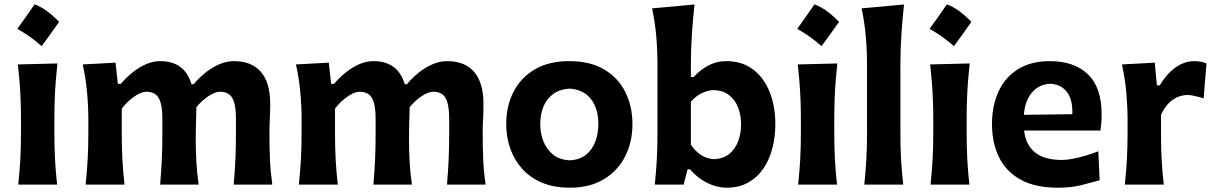

<svg xmlns="http://www.w3.org/2000/svg" viewBox="-20 -847 5576 881"><path d="M138.7 -827.2Q119.4 -799 99.8 -771Q80.3 -743 59.5 -714.5Q90.9 -697.2 118.7 -677.2Q146.5 -657.3 171.1 -635.2Q192.1 -663.7 212.1 -691.6Q232.1 -719.4 251.4 -746.8Q225 -773.9 196.9 -795Q168.7 -816 138.7 -827.2ZM63.8 0H242.1Q235.4 -59.3 232.5 -115.1Q229.5 -170.9 229.5 -239.5V-294.5Q229.5 -349.5 231.2 -393.5Q232.9 -437.4 236 -476.6Q239.1 -515.7 243.5 -555.9L62.1 -551.3Q66.5 -511.8 69.6 -473.3Q72.7 -434.8 74.5 -391.6Q76.3 -348.5 76.3 -294.5V-239.5Q76.3 -170.9 73.2 -115.1Q70 -59.3 63.8 0Z M1052.4 0H1229.5Q1221.2 -59.3 1218.7 -115.1Q1216.3 -170.9 1216.3 -239.5Q1216.3 -267.4 1218.1 -300.9Q1219.9 -334.3 1219.9 -370.2Q1219.9 -467.7 1177.1 -517.1Q1134.3 -566.5 1053.3 -566.5Q1019.4 -566.5 985.8 -551.9Q952.3 -537.4 922.3 -513.3Q892.4 -489.2 869 -460.8H858.5Q842.8 -514 806.8 -540.3Q770.7 -566.5 715.4 -566.5Q681.5 -566.5 648.2 -551.6Q615 -536.6 585.8 -512.8Q556.6 -488.9 534.3 -462.1H520.8L510.2 -559.5L359.5 -551.3Q374.1 -485.6 379.7 -421.3Q385.4 -357 385.4 -294.5V-239.5Q385.4 -170.9 382.2 -115.1Q379.1 -59.3 372.9 0H551.4Q544.7 -59.3 541.7 -114Q538.7 -168.8 538.7 -231.3V-348.3Q562 -379.7 594.6 -402.9Q627.2 -426 651.1 -426Q692.9 -426 708.9 -396Q725 -366.1 725 -305.5V-231.3Q725 -168.8 722.4 -114Q719.9 -59.3 714.8 0H891.6Q883.8 -53.8 881 -104.5Q878.1 -155.3 878.1 -216.2Q878.1 -236.2 878.7 -260.7Q879.2 -285.1 880 -309.9Q880.7 -334.6 881.2 -355.3Q905 -384.6 935.7 -405.3Q966.3 -426 989 -426Q1030.6 -426 1046.6 -396Q1062.6 -366.1 1062.6 -305.5V-231.3Q1062.6 -168.8 1060.1 -114Q1057.6 -59.3 1052.4 0Z M2031 0H2208Q2199.7 -59.3 2197.2 -115.1Q2194.8 -170.9 2194.8 -239.5Q2194.8 -267.4 2196.6 -300.9Q2198.4 -334.3 2198.4 -370.2Q2198.4 -467.7 2155.6 -517.1Q2112.9 -566.5 2031.8 -566.5Q1997.9 -566.5 1964.3 -551.9Q1930.8 -537.4 1900.8 -513.3Q1870.9 -489.2 1847.5 -460.8H1837Q1821.3 -514 1785.3 -540.3Q1749.2 -566.5 1693.9 -566.5Q1660 -566.5 1626.7 -551.6Q1593.5 -536.6 1564.3 -512.8Q1535.1 -488.9 1512.8 -462.1H1499.3L1488.7 -559.5L1338 -551.3Q1352.6 -485.6 1358.2 -421.3Q1363.9 -357 1363.9 -294.5V-239.5Q1363.9 -170.9 1360.7 -115.1Q1357.6 -59.3 1351.4 0H1530Q1523.3 -59.3 1520.2 -114Q1517.2 -168.8 1517.2 -231.3V-348.3Q1540.5 -379.7 1573.1 -402.9Q1605.7 -426 1629.6 -426Q1671.4 -426 1687.4 -396Q1703.5 -366.1 1703.5 -305.5V-231.3Q1703.5 -168.8 1701 -114Q1698.5 -59.3 1693.3 0H1870.1Q1862.3 -53.8 1859.5 -104.5Q1856.7 -155.3 1856.7 -216.2Q1856.7 -236.2 1857.2 -260.7Q1857.7 -285.1 1858.5 -309.9Q1859.2 -334.6 1859.7 -355.3Q1883.6 -384.6 1914.2 -405.3Q1944.8 -426 1967.5 -426Q2009.1 -426 2025.1 -396Q2041.1 -366.1 2041.1 -305.5V-231.3Q2041.1 -168.8 2038.6 -114Q2036.1 -59.3 2031 0Z M2594.2 -111.4Q2549.4 -113.4 2519.4 -136.5Q2489.4 -159.6 2474.2 -196.8Q2459 -233.9 2459 -277.7Q2459 -323.6 2474.3 -359.5Q2489.5 -395.4 2519.8 -416.7Q2550 -438 2594.2 -440.3Q2657.8 -435.7 2691.6 -392.5Q2725.5 -349.3 2725.5 -277.7Q2725.5 -233.1 2711.2 -195.9Q2696.8 -158.8 2667.7 -136.1Q2638.5 -113.4 2594.2 -111.4ZM2595 14.3Q2686.2 14.3 2750.2 -24.2Q2814.2 -62.6 2848.1 -128.6Q2882 -194.7 2882 -277.7Q2882 -358.9 2849.5 -424.4Q2817 -489.9 2752.4 -528.2Q2687.8 -566.5 2591.8 -566.5Q2498.6 -566.5 2434.1 -528.7Q2369.6 -490.8 2336.2 -425.6Q2302.8 -360.3 2302.8 -277.7Q2302.8 -219.9 2320.6 -167.4Q2338.4 -114.9 2374.5 -74Q2410.5 -33.2 2465.5 -9.5Q2520.5 14.3 2595 14.3Z M3313.8 14.3Q3370.8 14.3 3412.9 -9.2Q3455 -32.8 3482.7 -73.4Q3510.4 -114 3524 -166.5Q3537.7 -219.1 3537.7 -276.8Q3537.7 -358.9 3511.8 -424.4Q3485.8 -489.9 3435.6 -528.2Q3385.3 -566.5 3311.8 -566.5Q3267.1 -566.5 3229.2 -545.8Q3191.3 -525.1 3163.1 -493.5H3150.1V-546.2Q3150.1 -621.8 3154.8 -691.3Q3159.5 -760.8 3166.7 -826.4L2972.1 -808.6Q2985.8 -743.6 2991.4 -678.8Q2996.9 -614.1 2996.9 -546.2V-239.5Q2996.9 -170.9 2993.8 -115.1Q2990.7 -59.3 2984.5 0H3116.9L3134.9 -70.2H3145.7Q3183.5 -27.4 3227.5 -6.6Q3271.4 14.3 3313.8 14.3ZM3256.5 -116.7Q3224.3 -118.3 3197.5 -135.3Q3170.6 -152.3 3150.1 -183.1V-380Q3172.1 -406.1 3200.3 -419.6Q3228.4 -433.2 3255.6 -433.6Q3297.7 -432.2 3325.3 -410.6Q3353 -389.1 3366.7 -353.9Q3380.4 -318.7 3380.4 -275.5Q3380.4 -234.7 3367.1 -199Q3353.8 -163.4 3326.5 -140.9Q3299.2 -118.5 3256.5 -116.7Z M3717.3 -827.2Q3698 -799 3678.4 -771Q3658.9 -743 3638.1 -714.5Q3669.5 -697.2 3697.3 -677.2Q3725.1 -657.3 3749.7 -635.2Q3770.8 -663.7 3790.7 -691.6Q3810.7 -719.4 3830.1 -746.8Q3803.6 -773.9 3775.5 -795Q3747.3 -816 3717.3 -827.2ZM3642.4 0H3820.7Q3814.1 -59.3 3811.1 -115.1Q3808.1 -170.9 3808.1 -239.5V-294.5Q3808.1 -349.5 3809.8 -393.5Q3811.5 -437.4 3814.6 -476.6Q3817.7 -515.7 3822.1 -555.9L3640.7 -551.3Q3645.1 -511.8 3648.2 -473.3Q3651.3 -434.8 3653.1 -391.6Q3654.9 -348.5 3654.9 -294.5V-239.5Q3654.9 -170.9 3651.8 -115.1Q3648.6 -59.3 3642.4 0Z M3945.9 0H4124.5Q4117.8 -59.3 4114.6 -115.1Q4111.5 -170.9 4111.5 -239.5V-546.2Q4111.5 -621.8 4116.2 -691.3Q4120.9 -760.8 4128.2 -826.4L3933.5 -808.6Q3947.3 -743.6 3952.8 -678.8Q3958.4 -614.1 3958.4 -546.2V-239.5Q3958.4 -170.9 3955.2 -115.1Q3952.1 -59.3 3945.9 0Z M4324.8 -827.2Q4305.4 -799 4285.9 -771Q4266.3 -743 4245.5 -714.5Q4276.9 -697.2 4304.7 -677.2Q4332.5 -657.3 4357.1 -635.2Q4378.2 -663.7 4398.1 -691.6Q4418.1 -719.4 4437.5 -746.8Q4411 -773.9 4382.9 -795Q4354.8 -816 4324.8 -827.2ZM4249.9 0H4428.2Q4421.5 -59.3 4418.5 -115.1Q4415.5 -170.9 4415.5 -239.5V-294.5Q4415.5 -349.5 4417.2 -393.5Q4418.9 -437.4 4422 -476.6Q4425.1 -515.7 4429.5 -555.9L4248.1 -551.3Q4252.5 -511.8 4255.6 -473.3Q4258.7 -434.8 4260.5 -391.6Q4262.4 -348.5 4262.4 -294.5V-239.5Q4262.4 -170.9 4259.2 -115.1Q4256.1 -59.3 4249.9 0Z M4834.9 14.3Q4896.2 14.3 4943.8 2Q4991.5 -10.3 5025.8 -19.8L5019.7 -152.8Q4991.8 -142 4961 -132.8Q4930.1 -123.6 4902.1 -118.3Q4874 -113 4853.6 -113Q4770.4 -113 4728.1 -148.6Q4685.9 -184.2 4679.3 -247.9H5029.5Q5032 -265.1 5033.4 -282.8Q5034.8 -300.5 5034.8 -323Q5034.8 -445.6 4971.9 -506.1Q4909.1 -566.5 4797.2 -566.5Q4710.5 -566.5 4651.2 -529.5Q4591.9 -492.4 4561.9 -427.3Q4531.8 -362.2 4531.8 -277.7Q4531.8 -192.5 4563.5 -126.6Q4595.2 -60.7 4662.2 -23.2Q4729.2 14.3 4834.9 14.3ZM4900.4 -323 4678.2 -320.1Q4682.9 -384.7 4715.1 -422.5Q4747.4 -460.3 4799 -462.7Q4848.3 -460.6 4875.6 -424.9Q4902.8 -389.2 4900.4 -323Z M5141.4 0H5320Q5313.3 -59.3 5310.3 -114Q5307.3 -168.8 5307.3 -231.3V-320.3Q5325.4 -358.2 5347 -377.7Q5368.6 -397.2 5390 -404.2Q5411.3 -411.2 5428.5 -411.2Q5442.8 -411.2 5463.4 -406.3Q5484 -401.5 5502.9 -395.3L5516.1 -556.1Q5501.9 -562.2 5486.4 -564.4Q5470.9 -566.5 5457.9 -566.5Q5434.3 -566.5 5407.7 -556.2Q5381 -545.8 5354 -521.5Q5327 -497.2 5301.5 -455.1H5288.5L5278.7 -559.5L5128 -551.3Q5142.6 -485.6 5148.3 -421.3Q5153.9 -357 5153.9 -294.5V-239.5Q5153.9 -170.9 5150.8 -115.1Q5147.6 -59.3 5141.4 0Z"/></svg>

Font: Pinar-VF
Style: Regular
Weight: 300
Designer: Amin Abedi
Version: Version 3.0